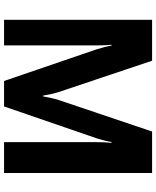

<svg xmlns="http://www.w3.org/2000/svg" viewBox="66 -816 751 922"><g transform="rotate(90 441.0 -355.5)"><path d="M75.7 0V-710.9H272L422.4 -262.7Q427.5 -246.1 432.3 -225.5Q437 -204.8 439.9 -186.8H443.1Q446.3 -204.8 450.9 -225.5Q455.6 -246.1 460.9 -262.7L612.1 -710.9H811.3V0H663.1V-444.1Q663.1 -460.4 663.8 -480.2Q664.6 -500 666.3 -516.1H662.4Q659.9 -500 654.9 -480.2Q649.9 -460.4 644.5 -444.1L491.7 0H369.4L217.5 -444.1Q212.2 -460.4 207.2 -480.2Q202.1 -500 199.5 -516.1H195.6Q197.3 -500 197.9 -480.2Q198.5 -460.4 198.5 -444.1V0Z"/></g></svg>

Font: RobotoFlex
Style: Regular
Weight: 400
Designer: Berlow after Robertson
Foundry: Google
Version: Version 2.136